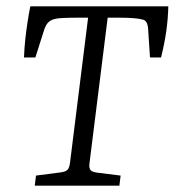

<svg xmlns="http://www.w3.org/2000/svg" viewBox="-20 -588 553 608"><path d="M90 0 94 -32 171 -42Q188 -44 194 -50.5Q200 -57 202 -75L259 -532H223Q199 -532 178.5 -531Q158 -530 147 -526Q137 -522 131 -515Q125 -508 121 -497L92 -406H56Q57 -435 60 -462.5Q63 -490 67 -516.5Q71 -543 76 -568H513Q512 -528 506.5 -489Q501 -450 490 -406H455L449 -497Q448 -510 444 -517Q440 -524 432 -526Q422 -529 402.5 -530.5Q383 -532 359 -532H321L263 -68Q262 -55 267 -49Q272 -43 290 -41L362 -32L358 0Z"/></svg>

Font: Rasa Light
Style: Italic
Weight: 300
Italic angle: -7.10001°
Designer: Anna Giedrys (Yrsa+Rasa design), David Brezina (Yrsa art-direction, Rasa art-direction, design)
Foundry: Rosetta Type Foundry
Version: Version 2.004